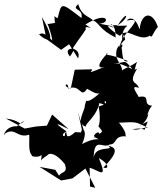

<svg xmlns="http://www.w3.org/2000/svg" viewBox="-33 -754 774 917"><path d="M326 -123C266 -70 295 -142 277 -117C283 -91 247 -109 285 -126C231 -164 221 -175 295 -137L216 -207L191 -154L140 -150L85 -140L-5 -188C65 -180 59 -152 78 -172C108 -194 11 -135 65 -149C-12 -165 -22 -87 -8 -117C43 -148 50 -88 112 -113C75 -138 159 -64 101 -126C116 -114 95 -36 119 -13C111 -3 189 5 163 -41C174 33 140 19 193 -12C203 -27 235 -22 277 30C292 75 262 63 249 85L231 57L156 43L259 108L313 98L375 51L422 143L397 137L395 47C440 59 484 109 439 1C485 25 491 57 461 46C547 -41 512 -50 483 -59C522 -29 415 -66 414 5C416 -107 456 -41 491 -64C528 -64 507 -107 570 -103C554 -93 590 -103 535 -168C630 -173 610 -172 681 -141C662 -154 636 -129 599 -136C682 -154 642 -102 673 -174C588 -135 668 -151 676 -213C664 -180 676 -236 694 -249C641 -253 695 -303 629 -291C624 -306 584 -352 630 -334C622 -368 571 -349 629 -437C610 -396 577 -452 508 -453C573 -449 553 -481 602 -421C614 -404 612 -454 626 -461C554 -412 546 -433 552 -397C555 -455 515 -456 523 -511C533 -557 583 -549 521 -499C567 -598 573 -537 556 -595C584 -613 638 -554 683 -584C693 -566 697 -600 721 -625C694 -707 640 -692 634 -613C607 -695 569 -656 574 -656C647 -669 597 -634 550 -567C548 -650 622 -629 525 -631C587 -667 580 -715 530 -634C458 -628 521 -672 519 -575C440 -614 445 -642 411 -657C388 -679 357 -678 341 -734C303 -703 367 -717 356 -668C258 -743 261 -744 243 -669C227 -665 225 -700 229 -647C247 -644 173 -638 196 -638C183 -664 210 -610 217 -560C158 -623 156 -576 149 -593C198 -548 241 -544 167 -673L189 -567L259 -516L297 -543L340 -475C361 -533 258 -537 301 -484C330 -524 311 -520 318 -529C361 -592 349 -571 377 -614C365 -643 435 -599 375 -637C486 -707 496 -641 440 -641C507 -629 500 -630 510 -621C439 -654 531 -584 540 -583C572 -618 559 -584 535 -528C562 -556 536 -446 579 -462C483 -502 456 -487 483 -502C430 -449 431 -422 468 -435C361 -392 415 -417 406 -423L324 -421L305 -332C256 -342 297 -369 292 -331C354 -355 350 -280 383 -330C417 -311 439 -295 456 -321C360 -230 388 -305 372 -250C375 -228 325 -165 377 -149C371 -164 433 -198 444 -273C389 -281 480 -237 513 -257C437 -243 479 -301 473 -250C501 -301 485 -254 438 -246C449 -189 441 -150 436 -153C459 -118 468 -135 413 -93C463 -111 435 -141 415 -104C471 -59 455 -118 359 -66C398 -152 336 -150 360 -99C386 -119 348 -163 332 -253L361 -121Z"/></svg>

Font: Hussar Lance
Style: ExBdObl
Weight: 700
Foundry: Cannot Into Space Fonts, PlusOne Fonts
Version: Version 2.270